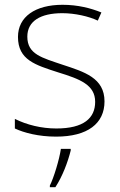

<svg xmlns="http://www.w3.org/2000/svg" viewBox="-20 -560 502 801"><path d="M416 -137C416 -235 332 -260 241 -290C156 -319 94 -333 94 -407C94 -472 149 -505 240 -505C292 -505 350 -492 388 -474L403 -508C359 -526 304 -540 241 -540C127 -540 55 -490 55 -406C55 -310 127 -289 223 -258C314 -230 377 -206 377 -135C377 -67 329 -24 215 -24C153 -24 92 -39 42 -64V-24C80 -6 141 10 214 10C346 10 416 -45 416 -137ZM275 68V61H234C228 104 204 183 188 214V221H211C241 175 263 116 275 68Z"/></svg>

Font: Noto Sans Malayalam ExtraLight
Style: Regular
Weight: 200
Designer: Jelle Bosma - Monotype Design Team
Foundry: Monotype Imaging Inc.
Version: Version 2.104